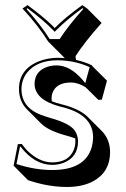

<svg xmlns="http://www.w3.org/2000/svg" viewBox="-20 -665 492 751"><path d="M49.8 -101.1 64.9 -102.1Q76.2 -86.9 87.9 -74.7Q133.3 -30.8 183.1 -29.8Q247.6 -29.8 268.1 -77.6Q274.9 -94.2 274.9 -112.8Q274.9 -118.7 274.4 -123.5Q257.8 -129.9 230.5 -137.2Q167.5 -155.3 140.6 -182.1L84 -238.8Q54.7 -269.5 54.2 -316.9Q54.2 -393.1 130.9 -424.8Q165.5 -438.5 205.1 -439Q219.2 -439 233.4 -437.5L225.6 -445.3L168.9 -502Q130.4 -564 67.9 -631.8L87.9 -645Q151.9 -597.2 183.6 -565.9Q189 -560.5 193.8 -555.2Q232.4 -594.7 301.8 -645L320.8 -631.8L377.4 -575.2Q310.1 -499.5 275.4 -445.3L277.3 -430.7Q315.4 -421.9 339.8 -409.2L341.8 -405.8L398.4 -349.6L378.4 -275.4L364.7 -274.4L315.9 -322.8Q287.6 -341.8 257.8 -342.3Q200.2 -342.3 185.1 -301.3Q181.6 -290.5 181.6 -279.3Q181.6 -273.4 182.6 -269Q198.2 -262.7 217.8 -257.8Q289.6 -240.2 322.3 -208.5L378.9 -151.9Q410.2 -119.1 410.6 -70.3Q410.6 6.8 346.2 43Q303.7 66.4 240.7 66.4Q166 65.9 89.4 39.6L33.2 -17.1ZM174.3 -512.2H213.4Q247.1 -564.5 306.2 -630.4L302.2 -632.8Q237.8 -585.4 201.2 -547.9L193.8 -540.5L186.5 -548.3Q150.9 -585.4 87.4 -632.8L83.5 -629.9Q139.2 -567.9 174.3 -512.2ZM58.1 -91.3 44.4 -23.4Q116.7 0 184.1 0Q313.5 0 338.9 -89.8Q343.8 -107.9 344.2 -127Q344.2 -208.5 244.6 -240.2Q231 -244.6 215.8 -248Q116.7 -273.9 115.2 -335.9Q115.2 -387.7 167.5 -404.3Q183.6 -409.2 201.2 -409.2Q253.4 -409.2 301.8 -354Q306.2 -349.1 313.5 -339.8L330.6 -402.3Q273.4 -428.7 205.1 -429.2Q124.5 -429.2 85.4 -380.4Q64.5 -353 64 -316.9Q64 -245.6 138.7 -216.3Q155.3 -210 176.8 -203.6Q252.4 -182.6 272.5 -154.3Q284.7 -136.2 285.2 -112.8Q285.2 -49.8 228 -27.8Q207 -20 183.1 -20Q114.3 -21 60.1 -91.8Z"/></svg>

Font: Linux Biolinum Shadow O
Style: Regular
Weight: 400
Designer: Philipp H. Poll
Foundry: Philipp H. Poll
Version: Version 1.0.4